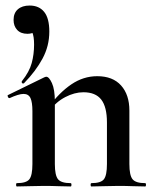

<svg xmlns="http://www.w3.org/2000/svg" viewBox="-20 -673 563 693"><path d="M87 -653Q121 -653 139.5 -630Q158 -607 158 -559Q158 -507 133.5 -461.5Q109 -416 67 -373Q63 -370 60 -373Q57 -376 59 -380Q86 -414 94.5 -445.5Q103 -477 103 -512Q103 -542 96.5 -556Q90 -570 80 -579L117 -586Q118 -569 107.5 -560Q97 -551 79 -551Q55 -551 42 -565Q29 -579 29 -601Q29 -626 44.5 -639.5Q60 -653 87 -653ZM310 0Q307 0 307 -6Q307 -12 310 -12Q344 -12 355 -26Q366 -40 366 -81V-231Q366 -287 345.5 -313.5Q325 -340 281 -340Q249 -340 215.5 -322.5Q182 -305 160 -274L155 -286Q194 -339 237.5 -368.5Q281 -398 331 -398Q387 -398 417 -364.5Q447 -331 447 -274V-81Q447 -40 458.5 -26Q470 -12 504 -12Q507 -12 507 -6Q507 0 504 0Q485 0 460 -1Q435 -2 407 -2Q380 -2 354.5 -1Q329 0 310 0ZM41 0Q38 0 38 -6Q38 -12 41 -12Q75 -12 86 -26Q97 -40 97 -81V-272Q97 -304 90 -319Q83 -334 65 -334Q56 -334 43 -330Q30 -326 15 -319Q11 -318 8.5 -323.5Q6 -329 9 -330L140 -394Q145 -396 147 -396Q157 -396 167.5 -373Q178 -350 178 -306V-81Q178 -40 189.5 -26Q201 -12 235 -12Q238 -12 238 -6Q238 0 235 0Q216 0 191 -1Q166 -2 138 -2Q111 -2 85.5 -1Q60 0 41 0Z"/></svg>

Font: Cormorant Light SemiBold
Style: Regular
Weight: 600
Version: Version 4.000